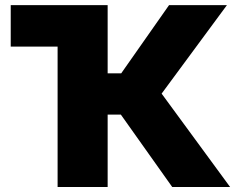

<svg xmlns="http://www.w3.org/2000/svg" viewBox="-20 -748 950 768"><path d="M306.2 -727.5V-561.5H22.9V-727.5ZM210.4 0V-727.5H410.6V-454.6H464.8L656.2 -727.5H887.7L626.5 -373.5L900.4 0H668.9L463.4 -289.6H410.6V0Z"/></svg>

Font: Inter 24pt Black
Style: Regular
Weight: 900
Designer: Rasmus Andersson
Foundry: rsms
Version: Version 4.001;git-66647c0bb